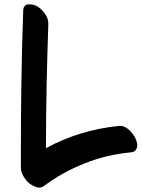

<svg xmlns="http://www.w3.org/2000/svg" viewBox="-20 -808 648 875"><path d="M524.4 -234.4Q434.6 -225.6 350.6 -200.2Q266.6 -174.8 189.5 -132.8Q189.5 -274.4 192.4 -415Q195.3 -555.7 200.2 -697.3Q201.2 -722.7 184.6 -746.1Q168 -768.6 147.5 -780.3Q132.8 -788.1 114.3 -788.1Q111.3 -788.1 109.4 -788.1Q86.9 -786.1 85.9 -760.7Q79.1 -582 77.1 -403.3Q75.2 -265.6 75.2 -127.9Q75.2 -86.9 75.2 -44.9Q75.2 -24.4 86.9 -4.9Q97.7 14.6 114.3 28.3Q127 38.1 145.5 44.9Q152.3 46.9 158.2 46.9Q169.9 46.9 179.7 40Q264.6 -23.4 366.2 -63.5Q466.8 -103.5 573.2 -113.3Q586.9 -114.3 594.7 -120.1Q601.6 -127 604.5 -135.7Q605.5 -140.6 605.5 -146.5Q605.5 -169.9 583 -200.2Q553.7 -236.3 524.4 -234.4Z"/></svg>

Font: TroubleSide
Style: Comic
Weight: 400
Designer: Koroletov
Version: 1_5